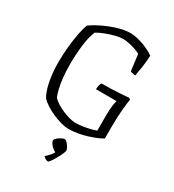

<svg xmlns="http://www.w3.org/2000/svg" viewBox="-225 -844 1096 1212"><g transform="rotate(30 323.0 -238.5)"><path d="M326 0Q300 0 268.5 -9Q237 -18 205.5 -32Q174 -46 148.5 -63Q123 -80 109 -95Q87 -129 74 -193.5Q61 -258 61 -331Q61 -393 67 -450Q73 -507 82 -552.5Q91 -598 101 -623Q120 -637 151 -654Q182 -671 219 -686Q256 -701 293 -710.5Q330 -720 361 -720Q392 -720 426.5 -711Q461 -702 492 -687.5Q523 -673 543 -658Q541 -613 534.5 -571Q528 -529 523 -503Q507 -505 499 -507Q491 -509 486 -512L471 -630Q459 -638 436 -646Q413 -654 387.5 -659.5Q362 -665 343 -665Q321 -665 287 -656.5Q253 -648 220 -635Q187 -622 166 -609Q157 -588 150 -559Q143 -530 139 -496Q135 -462 133 -426Q131 -390 131 -355Q131 -310 135.5 -266.5Q140 -223 148 -188.5Q156 -154 166 -133Q178 -120 199.5 -106Q221 -92 247.5 -80.5Q274 -69 300 -62Q326 -55 345 -55Q367 -55 395 -59Q423 -63 449 -69.5Q475 -76 490 -82V-200Q490 -241 494.5 -268Q499 -295 502 -304H352Q352 -321 356 -334.5Q360 -348 364 -353Q398 -353 433 -354Q468 -355 501.5 -357.5Q535 -360 562 -362L571 -353Q567 -333 561.5 -278Q556 -223 556 -152V-63Q542 -54 516.5 -43Q491 -32 459 -22Q427 -12 392.5 -6Q358 0 326 0ZM317 243Q308 243 298 237Q288 231 282 224Q297 211 312.5 193Q328 175 334 157L344 173Q335 173 323.5 166.5Q312 160 302 150.5Q292 141 285 130.5Q278 120 278 111Q278 105 285 97.5Q292 90 302.5 83Q313 76 323 71.5Q333 67 339 67Q345 67 352.5 73.5Q360 80 367 89.5Q374 99 379 109Q384 119 384 125Q384 132 375.5 151Q367 170 355 191.5Q343 213 332 228Q321 243 317 243Z"/></g></svg>

Font: Texturina Medium 12pt Thin
Style: Regular
Weight: 250
Version: Version 1.002